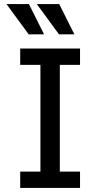

<svg xmlns="http://www.w3.org/2000/svg" viewBox="-20 -930 496 950"><path d="M80 0V-81H180V-609H80V-690H376V-609H276V-81H376V0ZM12 -910H123L198 -760H122ZM162 -910H273L348 -760H272Z"/></svg>

Font: Radio Canada
Style: Regular
Weight: 400
Designer: Charles Daoud, Etienne Aubert Bonn, Alexandre Saumier Demers, Jacques Le Bailly
Foundry: Radio-Canada
Version: Version 2.104;gftools[0.9.28.dev5+ged2979d]